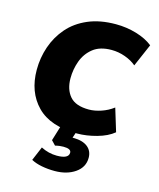

<svg xmlns="http://www.w3.org/2000/svg" viewBox="-106 -577 703 850"><g transform="rotate(15 245.0 -152.0)"><path d="M278 11Q155 11 94 -51.5Q33 -114 33 -216Q33 -271 50.5 -322Q68 -373 103 -413.5Q138 -454 192.5 -477.5Q247 -501 320 -501Q369 -501 414.5 -487.5Q460 -474 490 -450L445 -346Q424 -364 393.5 -375Q363 -386 331 -386Q278 -386 246.5 -361Q215 -336 201 -297.5Q187 -259 187 -218Q187 -167 213.5 -136Q240 -105 301 -105Q327 -105 357 -115Q387 -125 412 -144L444 -39Q415 -15 368 -2Q321 11 278 11ZM225 197Q194 197 165.5 191.5Q137 186 117 175L144 111Q179 129 217 129Q271 129 271 101Q271 83 236 83Q228 83 219 84Q210 85 198 88L179 68L206 -20H282L264 34H268Q310 34 333 52Q356 70 356 102Q356 145 318.5 171Q281 197 225 197Z"/></g></svg>

Font: Nunito Sans ExtraBold
Style: Italic
Weight: 800
Italic angle: -9°
Designer: Vernon Adams
Foundry: Vernon Adams
Version: Version 3.006; ttfautohint (v1.8.3)